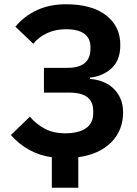

<svg xmlns="http://www.w3.org/2000/svg" viewBox="-20 -730 644 900"><path d="M223 7Q165 -1 117 -27.5Q69 -54 31 -97L120 -183Q152 -146 192 -125.5Q232 -105 284 -105Q349 -105 383 -129Q417 -153 417 -199V-208Q417 -253 389.5 -274.5Q362 -296 303 -296H186V-412H297Q404 -412 404 -502V-510Q404 -550 375.5 -571.5Q347 -593 289 -593Q241 -593 201.5 -575Q162 -557 136 -525L52 -605Q94 -655 153.5 -682.5Q213 -710 289 -710Q410 -710 477 -658.5Q544 -607 544 -519Q544 -448 503.5 -410.5Q463 -373 402 -366V-360Q432 -358 460 -347.5Q488 -337 509.5 -317.5Q531 -298 544 -269.5Q557 -241 557 -203Q557 -119 501.5 -63Q446 -7 347 7V150H223Z"/></svg>

Font: IBM Plex Sans SmBld
Style: Regular
Weight: 600
Designer: Mike Abbink, Paul van der Laan, Pieter van Rosmalen
Foundry: Bold Monday
Version: Version 3.005